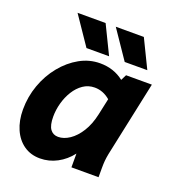

<svg xmlns="http://www.w3.org/2000/svg" viewBox="-135 -840 869 958"><g transform="rotate(20 299.0 -361.5)"><path d="M22 -189Q22 -257 44.5 -319.5Q67 -382 107 -431Q147 -480 198 -508.5Q249 -537 306 -537Q379 -537 432 -495L447 -525H584L499 -125Q495 -104 493.5 -87.5Q492 -71 492 -49V0H348V-73Q317 -33 274.5 -10.5Q232 12 184 12Q135 12 98.5 -13.5Q62 -39 42 -84.5Q22 -130 22 -189ZM176 -207Q176 -161 191 -140.5Q206 -120 233 -120Q263 -120 293.5 -140.5Q324 -161 348.5 -200Q373 -239 385 -294L404 -382Q367 -414 322 -414Q288 -414 261 -395.5Q234 -377 215 -346.5Q196 -316 186 -279.5Q176 -243 176 -207ZM113 -735H262L335 -585H215ZM316 -735H465L538 -585H418Z"/></g></svg>

Font: Radio Canada
Style: Bold Italic
Weight: 700
Italic angle: -12°
Designer: Charles Daoud, Etienne Aubert Bonn, Alexandre Saumier Demers, Jacques Le Bailly
Foundry: Radio-Canada
Version: Version 2.104; ttfautohint (v1.8.4.7-5d5b);gftools[0.9.28.de